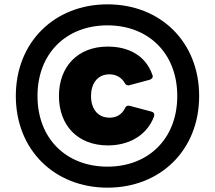

<svg xmlns="http://www.w3.org/2000/svg" viewBox="-20 -808 993 886"><path d="M476 58C720 58 899 -115 899 -365C899 -615 720 -788 476 -788C233 -788 53 -615 53 -365C53 -115 233 58 476 58ZM153 -365C153 -562 286 -691 476 -691C665 -691 798 -562 798 -365C798 -168 665 -39 476 -39C286 -39 153 -168 153 -365ZM252 -365C252 -230 338 -137 478 -137C573 -137 657 -181 691 -271C694 -282 690 -290 679 -293L577 -320C567 -322 560 -318 556 -307C540 -277 515 -265 486 -265C429 -265 400 -308 400 -365C400 -420 428 -465 485 -465C513 -465 539 -453 555 -426C559 -418 565 -414 572 -414C574 -414 576 -414 578 -415L671 -440C679 -443 685 -448 685 -456C685 -458 684 -460 683 -463C651 -554 571 -593 477 -593C338 -593 252 -500 252 -365Z"/></svg>

Font: LINE Seed JP App_OTF ExtraBold
Style: Regular
Weight: 800
Designer: LINE & Fontrix & Fontworks
Version: Version 1.013